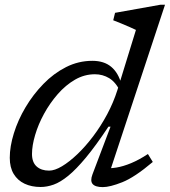

<svg xmlns="http://www.w3.org/2000/svg" viewBox="-20 -756 696 786"><path d="M472 -382Q453.5 -420 427 -436Q400.5 -452 368.5 -452Q325.5 -452 287 -429.8Q248.5 -407.5 216.2 -370.5Q184 -333.5 160.2 -290Q136.5 -246.5 123.8 -203.2Q111 -160 111 -125.5Q111 -91.5 130 -74.5Q149 -57.5 181 -57.5Q204 -57.5 234 -75.5Q264 -93.5 297 -125Q330 -156.5 361.5 -198.2Q393 -240 418.8 -288.2Q444.5 -336.5 460.5 -387L536.5 -633.5Q527.5 -638 511 -645.2Q494.5 -652.5 476.2 -660Q458 -667.5 443.5 -673L451 -703.5L636 -736.5H655.5L424.5 -37.5L405 -68Q427.5 -65.5 455.8 -70Q484 -74.5 517 -88.2Q550 -102 585.5 -125.5L605.5 -93Q531 -30 480.5 -10Q430 10 401 10Q370 10 359.2 -2.8Q348.5 -15.5 358.5 -42L432.5 -237.5H424Q372.5 -160 332 -111.2Q291.5 -62.5 259.2 -36.2Q227 -10 199.5 -0.2Q172 9.5 146.5 9.5Q109 9.5 80.5 -4Q52 -17.5 36 -44Q20 -70.5 20 -110Q20 -156.5 36.8 -210.5Q53.5 -264.5 84.5 -316.8Q115.5 -369 157.5 -412.2Q199.5 -455.5 250.2 -481.2Q301 -507 358 -507Q406 -507 435.2 -482.5Q464.5 -458 476.5 -412.5Z"/></svg>

Font: Newsreader 8pt
Style: Italic
Weight: 400
Italic angle: -17°
Version: Version 1.003